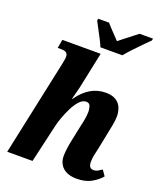

<svg xmlns="http://www.w3.org/2000/svg" viewBox="-172 -1062 980 1177"><g transform="rotate(20 318.0 -473.5)"><path d="M472 10Q413 10 381.5 -18.5Q350 -47 350 -95Q350 -113 353.5 -141.5Q357 -170 365 -207L382 -288Q387 -307 393.5 -341Q400 -375 400 -400Q400 -418 394 -436Q388 -454 367 -454Q344 -454 323.5 -432Q303 -410 286 -376.5Q269 -343 256 -307Q243 -271 237 -243L181 0H16L149 -623Q151 -636 153.5 -648Q156 -660 156 -669Q156 -686 147 -695Q138 -704 109 -704H89L99 -760H349L299 -522Q294 -502 288 -478.5Q282 -455 278 -441H281Q355 -547 461 -547Q503 -547 528 -531Q553 -515 563.5 -489Q574 -463 574 -433Q574 -407 567.5 -375Q561 -343 556 -317L535 -213Q528 -185 523.5 -161.5Q519 -138 519 -117Q519 -75 551 -75Q566 -75 577 -81Q588 -87 604 -98L629 -62Q607 -35 568 -12.5Q529 10 472 10ZM334 -797Q326 -817 312 -844Q298 -871 283.5 -898Q269 -925 259 -944L262 -957H332Q341 -946 356.5 -929.5Q372 -913 388 -896.5Q404 -880 416 -867Q432 -880 454 -897Q476 -914 496.5 -930Q517 -946 531 -957H619L616 -944Q597 -925 571.5 -899.5Q546 -874 521 -847Q496 -820 477 -797Z"/></g></svg>

Font: Noto Serif SemiCondensed ExtraBold
Style: Italic
Weight: 800
Width: 4
Italic angle: -12°
Designer: Monotype Design Team
Foundry: Monotype Imaging Inc.
Version: Version 2.014; ttfautohint (v1.8.4.7-5d5b)